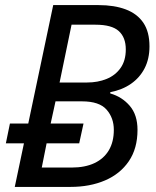

<svg xmlns="http://www.w3.org/2000/svg" viewBox="-20 -734 611 754"><path d="M38 0 74 -171H3L19 -249H91L189 -714H367Q429 -714 474 -697Q519 -680 543 -644.5Q567 -609 567 -552Q567 -503 548 -466Q529 -429 494.5 -405Q460 -381 413 -372V-367Q459 -354 489.5 -318.5Q520 -283 520 -224Q520 -151 486 -101Q452 -51 392.5 -25.5Q333 0 257 0ZM261 -76Q314 -76 351 -93.5Q388 -111 407.5 -144Q427 -177 427 -224Q427 -271 398.5 -303.5Q370 -336 302 -336H198L179 -249H308L291 -171H163L144 -76ZM322 -410Q364 -410 398.5 -424Q433 -438 453.5 -467Q474 -496 474 -540Q474 -587 446.5 -612Q419 -637 355 -637H261L214 -410Z"/></svg>

Font: Noto Sans Display
Style: Italic
Weight: 400
Italic angle: -12°
Designer: Monotype Design Team
Foundry: Monotype Imaging Inc.
Version: Version 2.003